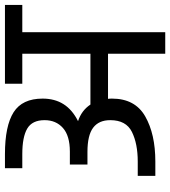

<svg xmlns="http://www.w3.org/2000/svg" viewBox="24 -711 687 775"><g transform="rotate(-90 367.5 -323.5)"><path d="M735 -647V-577H625V0H538V-231H356Q357 -226 357 -215Q357 -122 285.5 -81Q214 -40 103 -40H45V-111H103Q175 -111 222.5 -134.5Q270 -158 270 -222Q270 -268 239.5 -291Q209 -314 142 -314H91V-385H143Q207 -385 238.5 -413Q270 -441 270 -487Q270 -537 236 -557Q202 -577 133 -577H76V-647H133Q247 -647 302 -612Q357 -577 357 -495Q357 -446 334.5 -410.5Q312 -375 266 -352Q309 -338 333 -302H538V-577H417V-647Z"/></g></svg>

Font: Biryani
Style: Regular
Weight: 400
Designer: Dan Reynolds and Mathieu Reguer
Foundry: Dan Reynolds and Mathieu Reguer
Version: Version 1.004; ttfautohint (v1.1) -l 5 -r 5 -G 72 -x 0 -D la